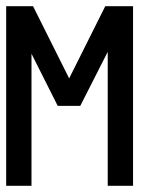

<svg xmlns="http://www.w3.org/2000/svg" viewBox="-20 -633 491 622"><path d="M0 -613H87L204 -379L321 -613H411V-31H329V-465L240 -290H167L82 -459V-31H0Z"/></svg>

Font: Satisfactory Mid
Style: Regular
Weight: 400
Designer: Sadat Fauzi
Foundry: Intuisi Creative
Version: Version 001.000